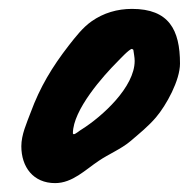

<svg xmlns="http://www.w3.org/2000/svg" viewBox="-20 -533 440 432"><path d="M277 -513C244 -513 213 -504 186 -485C166 -471 150 -450 135 -431C97 -382 70 -337 49 -280C40 -256 28 -230 28 -204C28 -157 55 -121 104 -121C143 -121 172 -151 202 -171C224 -186 253 -198 273 -215C293 -232 314 -249 331 -269C354 -296 385 -352 385 -390C385 -466 360 -513 277 -513ZM144 -233C144 -286 213 -363 244 -394C249 -399 271 -423 277 -423L280 -421C281 -413 283 -404 283 -396C283 -337 210 -271 164 -242C160 -240 150 -231 146 -231C145 -231 144 -232 144 -233Z"/></svg>

Font: ChillLongCangKaiShu ExtraBold
Style: Regular
Weight: 800
Version: Version 3.500;Glyphs 3.1.1 (3135)